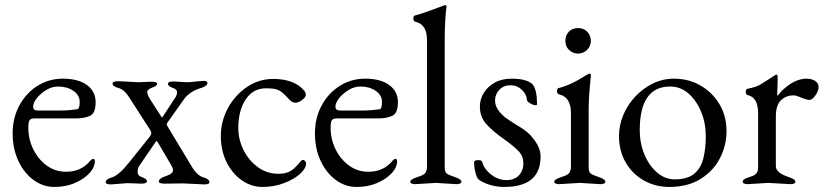

<svg xmlns="http://www.w3.org/2000/svg" viewBox="-20 -725 3261 759"><path d="M352 -71Q348 -54 327 -34Q306 -14 272 0Q238 14 194 14Q150 14 112.5 -13.5Q75 -41 52.5 -89Q30 -137 30 -198Q30 -259 56.5 -308Q83 -357 128 -385.5Q173 -414 229 -414Q289 -414 323.5 -389Q358 -364 358 -321Q358 -278 336.5 -267.5Q315 -257 281 -257H117Q103 -257 97.5 -250.5Q92 -244 92 -220Q92 -174 112 -134Q132 -94 165.5 -70Q199 -46 241 -46Q302 -46 337 -90Q344 -97 348 -97Q355 -97 355 -87Q355 -80 352 -71ZM111 -303Q111 -288 130 -288H212Q235 -288 253.5 -289.5Q272 -291 285 -293Q295 -294 295 -322Q295 -349 270 -366Q245 -383 210 -383Q186 -383 163.5 -369.5Q141 -356 126 -337.5Q111 -319 111 -303Z M485 -1 418 4Q398 4 398 -5Q398 -17 423 -24Q449 -32 488 -80L573 -186Q578 -193 578 -199Q578 -205 575 -209L494 -335Q473 -370 449 -377Q425 -383 425 -395Q425 -404 448 -404L527 -400L578 -402Q601 -402 601 -394Q601 -385 582 -379Q562 -371 562 -362Q562 -350 575 -330L615 -268Q620 -258 623 -263L672 -338Q680 -349 680 -361Q680 -372 662 -378Q644 -384 644 -394Q644 -403 667 -403L717 -400Q738 -400 756 -403Q765 -404 772.5 -404.5Q780 -405 787 -405Q800 -405 800 -396Q800 -386 777 -378Q729 -364 706 -331L641 -239Q639 -235 639 -234Q639 -231 642 -226L739 -65Q760 -30 784 -24Q808 -17 808 -5Q808 4 788 4L704 0L631 1Q608 1 608 -8Q608 -20 636 -29Q664 -38 664 -52Q664 -60 658 -70L604 -162Q599 -170 596 -165L529 -67Q524 -59 524 -45Q524 -31 538 -26Q561 -18 561 -9Q561 1 538 1Z M1190 -79Q1190 -59 1166 -37.5Q1142 -16 1102.5 -1Q1063 14 1018 14Q973 14 935.5 -12.5Q898 -39 875.5 -84.5Q853 -130 853 -188Q853 -246 881 -297.5Q909 -349 956 -381Q1003 -413 1060 -413Q1145 -413 1184 -365Q1189 -357 1189 -350Q1189 -341 1174.5 -330Q1160 -319 1148 -319Q1136 -319 1126 -329Q1108 -349 1096 -359Q1084 -369 1070 -372.5Q1056 -376 1032 -376Q980 -376 951 -331.5Q922 -287 922 -219Q922 -174 942.5 -132.5Q963 -91 999 -64.5Q1035 -38 1081 -38Q1111 -38 1129.5 -49.5Q1148 -61 1169 -88Q1174 -93 1178 -93Q1182 -93 1186 -88.5Q1190 -84 1190 -79Z M1547 -71Q1543 -54 1522 -34Q1501 -14 1467 0Q1433 14 1389 14Q1345 14 1307.5 -13.5Q1270 -41 1247.5 -89Q1225 -137 1225 -198Q1225 -259 1251.5 -308Q1278 -357 1323 -385.5Q1368 -414 1424 -414Q1484 -414 1518.5 -389Q1553 -364 1553 -321Q1553 -278 1531.5 -267.5Q1510 -257 1476 -257H1312Q1298 -257 1292.5 -250.5Q1287 -244 1287 -220Q1287 -174 1307 -134Q1327 -94 1360.5 -70Q1394 -46 1436 -46Q1497 -46 1532 -90Q1539 -97 1543 -97Q1550 -97 1550 -87Q1550 -80 1547 -71ZM1306 -303Q1306 -288 1325 -288H1407Q1430 -288 1448.5 -289.5Q1467 -291 1480 -293Q1490 -294 1490 -322Q1490 -349 1465 -366Q1440 -383 1405 -383Q1381 -383 1358.5 -369.5Q1336 -356 1321 -337.5Q1306 -319 1306 -303Z M1703 -2 1622 3Q1602 3 1602 -7Q1602 -16 1630 -25Q1659 -34 1663 -44Q1668 -54 1668 -62V-566Q1668 -629 1622 -639Q1614 -641 1614 -652Q1614 -663 1621 -664Q1647 -670 1737 -704H1738L1739 -705Q1745 -705 1745 -698L1743 -680Q1741 -661 1739.5 -631.5Q1738 -602 1738 -562V-62Q1738 -42 1750.5 -36Q1763 -30 1784 -23Q1804 -15 1804 -7Q1804 3 1784 3Z M2117 -106Q2117 14 1973 14Q1936 14 1904 1.5Q1872 -11 1867 -22Q1855 -47 1854 -83Q1854 -92 1870 -92Q1885 -92 1886 -85Q1890 -68 1904.5 -51Q1919 -34 1939.5 -23.5Q1960 -13 1982 -13Q2014 -13 2031.5 -32Q2049 -51 2049 -79Q2049 -107 2031 -126.5Q2013 -146 1971 -176Q1928 -206 1902.5 -234.5Q1877 -263 1877 -304Q1877 -332 1892 -357Q1907 -382 1935 -398Q1963 -414 2003 -414Q2063 -414 2086 -391Q2103 -369 2103 -313Q2103 -309 2096 -309Q2089 -309 2076 -316.5Q2063 -324 2063 -330Q2062 -352 2043 -370Q2024 -388 1998 -388Q1971 -388 1954 -370Q1937 -352 1937 -328Q1937 -304 1954 -284Q1971 -264 1984 -256Q1990 -252 1999.5 -245.5Q2009 -239 2022 -231Q2039 -221 2050.5 -213Q2062 -205 2073 -194.5Q2084 -184 2097 -165Q2117 -136 2117 -106Z M2316 -563Q2315 -542 2301 -528Q2287 -514 2265 -513Q2243 -514 2229 -528Q2215 -542 2215 -564Q2215 -586 2229 -600Q2243 -614 2265 -614Q2287 -614 2301 -600Q2315 -586 2316 -563ZM2272 -2 2191 3Q2171 3 2171 -7Q2171 -16 2199 -25Q2228 -34 2232 -44Q2237 -54 2237 -62V-279Q2237 -341 2190 -352Q2182 -354 2182 -365Q2182 -376 2189 -377Q2237 -389 2291 -424Q2307 -434 2309 -434Q2316 -434 2316 -429Q2307 -338 2307 -294V-62Q2307 -42 2319.5 -36Q2332 -30 2353 -23Q2373 -15 2373 -7Q2373 3 2353 3Z M2852 -207Q2852 -149 2825.5 -98.5Q2799 -48 2748.5 -17Q2698 14 2626 14Q2570 14 2524.5 -12Q2479 -38 2453 -83.5Q2427 -129 2427 -187Q2427 -230 2444 -270.5Q2461 -311 2491.5 -343.5Q2522 -376 2561 -395Q2600 -414 2644 -414Q2703 -414 2750 -386.5Q2797 -359 2824.5 -312.5Q2852 -266 2852 -207ZM2509 -210Q2509 -159 2527.5 -114.5Q2546 -70 2577.5 -43Q2609 -16 2647 -16Q2697 -16 2723.5 -37.5Q2750 -59 2760 -97.5Q2770 -136 2770 -187Q2770 -239 2751.5 -283.5Q2733 -328 2701.5 -355.5Q2670 -383 2629 -383Q2509 -383 2509 -210Z M3017 -2 2936 3Q2916 3 2916 -7Q2916 -16 2934 -22Q2952 -28 2958 -30.5Q2964 -33 2971 -41Q2977 -49 2977 -62V-277Q2977 -340 2936 -349Q2928 -351 2928 -362Q2928 -373 2935 -374Q2972 -381 2991 -394Q3008 -405 3019.5 -412Q3031 -419 3036 -423Q3047 -429 3047 -430H3050Q3053 -430 3054 -423Q3054 -410 3054 -397Q3054 -384 3053 -371Q3052 -346 3053 -346Q3053 -346 3058 -351Q3072 -369 3076 -371Q3123 -414 3168 -414Q3189 -414 3202.5 -405Q3216 -396 3216 -381Q3216 -366 3203.5 -348Q3191 -330 3180 -330Q3169 -330 3148 -339Q3127 -348 3117 -348Q3088 -348 3067.5 -329Q3047 -310 3047 -264V-67Q3048 -41 3101 -24Q3124 -16 3124 -7Q3124 3 3104 3Z"/></svg>

Font: Benne
Style: Regular
Weight: 400
Designer: John-Daniel Harrington
Version: Version 1.001